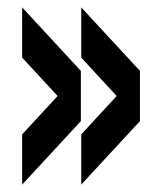

<svg xmlns="http://www.w3.org/2000/svg" viewBox="-20 -575 409 520"><path d="M200 -75 359 -247V-383L200 -555V-419L296 -315L200 -211ZM40 -75 199 -247V-383L40 -555V-419L136 -315L40 -211Z"/></svg>

Font: Big Shoulders Stencil Display Black
Style: Regular
Weight: 900
Designer: Patric King
Foundry: XO Type Co
Version: Version 1.000